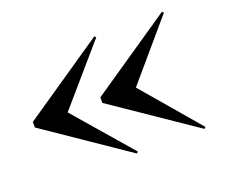

<svg xmlns="http://www.w3.org/2000/svg" viewBox="-87 -761 878 747"><g transform="rotate(-20 351.5 -387.5)"><path d="M643.5 -145 304.5 -376V-399L643.5 -630L649.5 -624L447.5 -387.5L649.5 -151ZM363.5 -145 25 -376V-399L363.5 -630L369.5 -624L165 -387.5L369.5 -151Z"/></g></svg>

Font: Bodoni Moda 18pt Medium
Style: Regular
Weight: 500
Designer: Owen Earl
Foundry: indestructible type
Version: Version 2.004